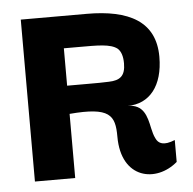

<svg xmlns="http://www.w3.org/2000/svg" viewBox="-46 -609 669 665"><g transform="rotate(-5 289.0 -276.5)"><path d="M190 0V-223C331 -235 348 -205 348 -130C348 19 470 40 545 -25V-101C506 -85 487 -93 478 -114C473 -124 470 -136 467 -149C458 -192 448 -233 393 -233C469 -233 517 -292 517 -393C517 -516 426 -563 279 -563H50V0ZM190 -451H242C307 -451 352 -452 376 -433C387 -423 393 -406 393 -381C393 -337 374 -323 335 -322C316 -321 291 -321 260 -321H190Z"/></g></svg>

Font: OSH Darker Grotesque Black
Style: Regular
Weight: 900
Designer: Gabriel Lam
Foundry: TypeRant
Version: Version 1.000;Glyphs 3.1.1 (3148)